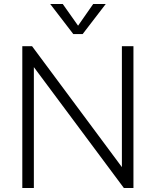

<svg xmlns="http://www.w3.org/2000/svg" viewBox="-20 -944 782 964"><path d="M592 -712H650V0H602L150 -607V0H92V-712H141L592 -105ZM511 -924 395 -773H348L232 -924H295L372 -815L448 -924Z"/></svg>

Font: Muli Light
Style: Regular
Weight: 300
Designer: Vernon Adams
Foundry: Vernon Adams
Version: Version 2.100